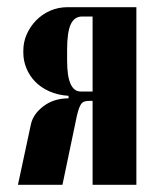

<svg xmlns="http://www.w3.org/2000/svg" viewBox="-20 -515 430 535"><path d="M360 0H238V-234H230Q221 -234 215 -232Q209 -230 205 -223.5Q201 -217 197.5 -205Q194 -193 190 -172L154 0H30L66 -168Q72 -197 101 -219Q130 -241 171 -241V-248Q141 -250 117.5 -260.5Q94 -271 78 -287.5Q62 -304 53.5 -325Q45 -346 45 -368V-374Q45 -398 54.5 -419.5Q64 -441 80.5 -458Q97 -475 119.5 -485Q142 -495 169 -495H360ZM167 -346Q167 -260 205 -260H238V-469H209Q187 -469 177 -447Q167 -425 167 -377Z"/></svg>

Font: Moniqa Black Heading
Style: Regular
Weight: 900
Designer: Rajesh Rajput
Foundry: Rajesh Rajput
Version: Version 1.000